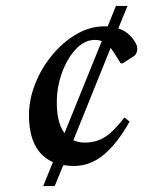

<svg xmlns="http://www.w3.org/2000/svg" viewBox="-20 -590 558 649"><path d="M126 39 159 -42Q78 -78 78 -201Q78 -254 99 -307Q120 -360 156.5 -404Q193 -448 238.5 -474.5Q284 -501 333 -501Q339 -501 344 -501L372 -570H411L380 -494Q398 -488 411.5 -477Q425 -466 434 -452Q440 -443 442 -437Q444 -431 444 -424Q444 -417 440.5 -409.5Q437 -402 429 -398L395 -376H388L368 -408Q364 -414 360.5 -419Q357 -424 354 -428L228 -116Q245 -108 267 -108Q304 -108 333.5 -126Q363 -144 400 -192H402L418 -179Q378 -107 332 -68Q286 -29 230 -29Q211 -29 194 -32L165 39ZM172 -243Q172 -175 198 -140L324 -451Q314 -455 300 -455Q266 -455 237 -424.5Q208 -394 190 -345.5Q172 -297 172 -243Z"/></svg>

Font: Spectral SC Medium
Style: Italic
Weight: 500
Italic angle: -10°
Designer: Jean-Baptiste Levee
Foundry: Production Type
Version: Version 2.001